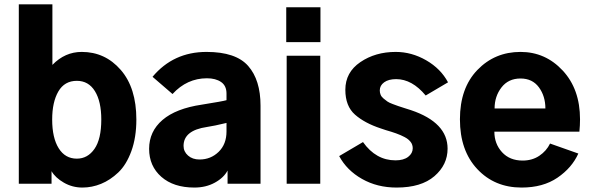

<svg xmlns="http://www.w3.org/2000/svg" viewBox="-20 -844 2712 882"><path d="M66.4 0V-824.2H220.7V-545.9Q278.3 -605.5 355.5 -605.5Q462.9 -605.5 534.7 -522.9Q606.4 -440.4 606.4 -294.9Q606.4 -212.9 583.5 -149.9Q560.5 -86.9 523.4 -51.8Q486.3 -16.6 444.3 0.5Q402.3 17.6 358.4 17.6Q312.5 17.6 273.4 -4.9Q234.4 -27.3 216.8 -57.6V0ZM219.7 -294.9Q219.7 -210.9 249.5 -163.1Q279.3 -115.2 333 -115.2Q382.8 -115.2 414.1 -160.2Q445.3 -205.1 445.3 -294.9Q445.3 -377.9 416 -425.3Q386.7 -472.7 333 -472.7Q276.4 -472.7 248 -423.8Q219.7 -375 219.7 -294.9Z M823.2 -173.8Q823.2 -147.5 843.8 -129.4Q864.3 -111.3 896.5 -111.3Q948.2 -111.3 984.4 -146.5Q1020.5 -181.6 1020.5 -240.2V-279.3Q963.9 -265.6 930.7 -260.7Q823.2 -245.1 823.2 -173.8ZM665 -160.2Q665 -240.2 726.6 -293Q788.1 -345.7 907.2 -363.3Q1004.9 -378.9 1020.5 -383.8V-414.1Q1020.5 -450.2 995.6 -467.3Q970.7 -484.4 930.7 -484.4Q838.9 -484.4 772.5 -412.1L680.7 -491.2Q776.4 -605.5 928.7 -605.5Q1063.5 -605.5 1120.1 -541Q1176.8 -476.6 1176.8 -358.4V0H1025.4V-60.5Q1007.8 -27.3 966.8 -4.9Q925.8 17.6 873 17.6Q777.3 17.6 721.2 -31.7Q665 -81.1 665 -160.2Z M1294.9 -650.4V-810.5H1452.1V-650.4ZM1296.9 0V-587.9H1451.2V0Z M1538.1 -127 1647.5 -191.4Q1707 -107.4 1796.9 -107.4Q1834 -107.4 1855 -123.5Q1876 -139.6 1876 -163.1Q1876 -170.9 1873.5 -178.7Q1871.1 -186.5 1865.7 -192.9Q1860.4 -199.2 1854.5 -204.1Q1848.6 -209 1838.4 -214.4Q1828.1 -219.7 1820.3 -223.1Q1812.5 -226.6 1799.3 -231.4Q1786.1 -236.3 1777.3 -238.8Q1768.6 -241.2 1752.9 -246.1Q1737.3 -251 1729.5 -253.9Q1655.3 -278.3 1610.8 -317.4Q1566.4 -356.4 1566.4 -431.6Q1566.4 -511.7 1635.3 -558.6Q1704.1 -605.5 1797.9 -605.5Q1871.1 -605.5 1938 -566.9Q2004.9 -528.3 2038.1 -465.8L1935.5 -405.3Q1873 -480.5 1799.8 -480.5Q1764.6 -480.5 1744.6 -465.8Q1724.6 -451.2 1724.6 -428.7Q1724.6 -418 1728.5 -408.7Q1732.4 -399.4 1741.7 -391.6Q1751 -383.8 1759.3 -377.9Q1767.6 -372.1 1783.7 -366.2Q1799.8 -360.4 1809.1 -356.9Q1818.4 -353.5 1838.9 -347.2Q1859.4 -340.8 1868.2 -337.9Q2036.1 -281.2 2036.1 -161.1Q2036.1 -86.9 1975.6 -34.7Q1915 17.6 1801.8 17.6Q1712.9 17.6 1643.1 -22Q1573.2 -61.5 1538.1 -127Z M2092.8 -295.9Q2092.8 -439.5 2172.9 -522.5Q2252.9 -605.5 2371.1 -605.5Q2485.4 -605.5 2564.9 -520Q2644.5 -434.6 2644.5 -295.9Q2644.5 -267.6 2641.6 -239.3H2251Q2251 -183.6 2286.1 -145Q2321.3 -106.4 2380.9 -106.4Q2424.8 -106.4 2457.5 -128.4Q2490.2 -150.4 2506.8 -184.6L2636.7 -138.7Q2607.4 -73.2 2541 -27.8Q2474.6 17.6 2376 17.6Q2252 17.6 2172.4 -67.4Q2092.8 -152.3 2092.8 -295.9ZM2252 -345.7H2485.4Q2485.4 -402.3 2455.6 -442.9Q2425.8 -483.4 2371.1 -483.4Q2315.4 -483.4 2283.7 -442.4Q2252 -401.4 2252 -345.7Z"/></svg>

Font: Gothic A1 Black
Style: Regular
Weight: 900
Version: Version 2.50